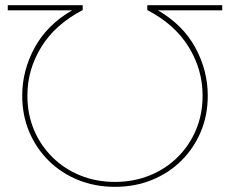

<svg xmlns="http://www.w3.org/2000/svg" viewBox="-20 -720 890 743"><path d="M840 -700V-680H591Q688 -624 736 -535.5Q784 -447 784 -350Q784 -274 757 -210Q730 -146 681.5 -98Q633 -50 567.5 -23.5Q502 3 425 3Q348 3 282.5 -23.5Q217 -50 168.5 -98Q120 -146 93 -210Q66 -274 66 -350Q66 -447 114 -535.5Q162 -624 259 -680H10V-700H300V-681Q194 -626 140 -538.5Q86 -451 86 -350Q86 -278 111.5 -217.5Q137 -157 183 -111.5Q229 -66 291 -41Q353 -16 425 -16Q497 -16 559 -41Q621 -66 667 -111.5Q713 -157 738.5 -217.5Q764 -278 764 -350Q764 -451 710 -538.5Q656 -626 550 -681V-700Z"/></svg>

Font: Montserrat Thin
Style: Regular
Weight: 100
Designer: Julieta Ulanovsky
Foundry: Julieta Ulanovsky
Version: Version 9.000